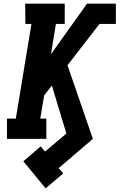

<svg xmlns="http://www.w3.org/2000/svg" viewBox="-20 -755 650 1044"><path d="M228 269 107 122 201 41 225 69 341 -29 262 -290 220 -236 199 -110H232V0H18V-110H66L151 -625H118L117 -735H332V-625H284L257 -460L453 -735H610V-625H521L347 -400L485 0L299 159L324 188Z"/></svg>

Font: Iosevka HT Extrabold Extended
Style: Italic
Weight: 800
Width: 7
Italic angle: -9°
Monospace: yes
Designer: Belleve Invis
Foundry: Belleve Invis
Version: Version 32.3.0; ttfautohint (v1.8.4)